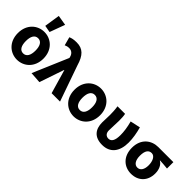

<svg xmlns="http://www.w3.org/2000/svg" viewBox="86 -1665 2550 2550"><g transform="rotate(45 1360.5 -390.5)"><path d="M260 -793 226 -573 324 -555 403 -769ZM36 -248C36 -83 150 12 276 12C403 12 517 -83 517 -248C517 -413 403 -508 276 -508C150 -508 36 -413 36 -248ZM367 -248C367 -162 338 -106 276 -106C215 -106 186 -162 186 -248C186 -334 215 -390 276 -390C338 -390 367 -334 367 -248Z M541 0 699 11 817 -335H821L918 0H1076L899 -504C857 -649 793 -713 678 -713C619 -713 591 -705 559 -692L591 -573C613 -583 631 -589 661 -589C703 -589 739 -563 751 -512L754 -498Z M1100 -248C1100 -83 1214 12 1340 12C1467 12 1581 -83 1581 -248C1581 -413 1467 -508 1340 -508C1214 -508 1100 -413 1100 -248ZM1431 -248C1431 -162 1402 -106 1340 -106C1279 -106 1250 -162 1250 -248C1250 -334 1279 -390 1340 -390C1402 -390 1431 -334 1431 -248Z M1667 -200C1667 -75 1729 12 1877 12C2026 12 2106 -91 2106 -260C2106 -343 2090 -428 2068 -508L1926 -477C1950 -387 1959 -317 1959 -253C1959 -151 1930 -106 1877 -106C1836 -106 1805 -134 1805 -187C1805 -253 1811 -332 1811 -374C1811 -420 1809 -462 1802 -496H1660C1669 -442 1671 -383 1671 -344C1671 -296 1667 -247 1667 -200Z M2184 -242C2184 -78 2290 12 2419 12C2552 12 2646 -76 2646 -219C2646 -294 2618 -355 2568 -383V-387C2620 -385 2655 -381 2709 -376V-496H2426C2302 -496 2184 -414 2184 -242ZM2507 -234C2507 -153 2474 -106 2421 -106C2368 -106 2334 -156 2334 -242C2334 -338 2368 -378 2421 -378C2476 -378 2507 -312 2507 -234Z"/></g></svg>

Font: Cambridge Sans Bold
Style: Regular
Weight: 700
Version: Version 2.020;PS 002.020;hotconv 1.0.88;makeotf.lib2.5.64775